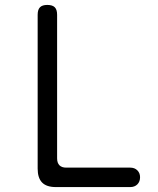

<svg xmlns="http://www.w3.org/2000/svg" viewBox="-20 -760 640 780"><path d="M207 0Q169 0 151 -18.5Q133 -37 133 -75V-700Q133 -721 142.5 -730.5Q152 -740 172 -740Q193 -740 202.5 -730.5Q212 -721 212 -700V-117Q212 -98 221.5 -88.5Q231 -79 249 -79H509Q527 -79 538 -68Q549 -57 549 -40Q549 -22 538 -11Q527 0 509 0Z"/></svg>

Font: Maple Mono NL Light
Style: Regular
Weight: 300
Monospace: yes
Designer: subframe7536
Version: Version 7.000